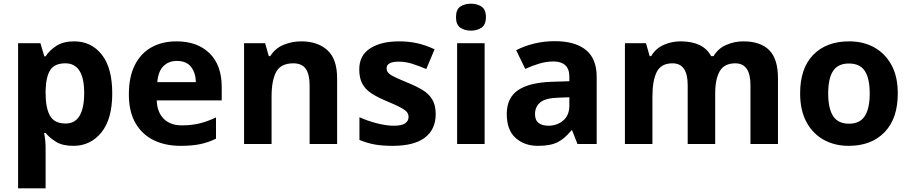

<svg xmlns="http://www.w3.org/2000/svg" viewBox="-20 -780 4928 1040"><path d="M382 -556Q474 -556 531 -484.5Q588 -413 588 -274Q588 -135 529 -62.5Q470 10 378 10Q319 10 284 -11.5Q249 -33 227 -60H219Q227 -18 227 20V240H78V-546H199L220 -475H227Q249 -508 286 -532Q323 -556 382 -556ZM334 -437Q276 -437 252.5 -401Q229 -365 227 -291V-275Q227 -196 250.5 -153.5Q274 -111 336 -111Q387 -111 411.5 -153.5Q436 -196 436 -276Q436 -437 334 -437Z M936 -556Q1049 -556 1115 -491.5Q1181 -427 1181 -308V-236H829Q831 -173 866.5 -137Q902 -101 965 -101Q1018 -101 1061 -111.5Q1104 -122 1150 -144V-29Q1110 -9 1065.5 0.5Q1021 10 958 10Q876 10 813 -20.5Q750 -51 714 -113Q678 -175 678 -269Q678 -364 710.5 -428Q743 -492 801 -524Q859 -556 936 -556ZM937 -450Q894 -450 865.5 -422Q837 -394 832 -335H1041Q1040 -385 1015 -417.5Q990 -450 937 -450Z M1612 -556Q1700 -556 1753 -508.5Q1806 -461 1806 -356V0H1657V-319Q1657 -378 1636 -407.5Q1615 -437 1569 -437Q1501 -437 1476 -390.5Q1451 -344 1451 -257V0H1302V-546H1416L1436 -476H1444Q1470 -518 1515.5 -537Q1561 -556 1612 -556Z M2340 -162Q2340 -79 2281.5 -34.5Q2223 10 2107 10Q2050 10 2009 2.5Q1968 -5 1927 -22V-145Q1971 -125 2022 -112Q2073 -99 2112 -99Q2156 -99 2174.5 -112Q2193 -125 2193 -146Q2193 -160 2185.5 -171Q2178 -182 2153 -196Q2128 -210 2075 -232Q2024 -253 1991 -275Q1958 -297 1942 -327.5Q1926 -358 1926 -404Q1926 -480 1985 -518Q2044 -556 2142 -556Q2193 -556 2239 -546Q2285 -536 2334 -513L2289 -406Q2249 -423 2213 -434.5Q2177 -446 2140 -446Q2074 -446 2074 -410Q2074 -397 2082.5 -386.5Q2091 -376 2115.5 -364Q2140 -352 2188 -332Q2235 -313 2269 -292.5Q2303 -272 2321.5 -241Q2340 -210 2340 -162Z M2531 -760Q2564 -760 2588 -744.5Q2612 -729 2612 -687Q2612 -646 2588 -630Q2564 -614 2531 -614Q2497 -614 2473.5 -630Q2450 -646 2450 -687Q2450 -729 2473.5 -744.5Q2497 -760 2531 -760ZM2605 -546V0H2456V-546Z M2985 -557Q3095 -557 3153.5 -509.5Q3212 -462 3212 -364V0H3108L3079 -74H3075Q3040 -30 3001 -10Q2962 10 2894 10Q2821 10 2773 -32.5Q2725 -75 2725 -163Q2725 -250 2786 -291.5Q2847 -333 2969 -337L3064 -340V-364Q3064 -407 3041.5 -427Q3019 -447 2979 -447Q2939 -447 2901 -435.5Q2863 -424 2825 -407L2776 -508Q2820 -531 2873.5 -544Q2927 -557 2985 -557ZM3064 -253 3006 -251Q2934 -249 2906 -225Q2878 -201 2878 -162Q2878 -128 2898 -113.5Q2918 -99 2950 -99Q2998 -99 3031 -127.5Q3064 -156 3064 -208Z M4006 -556Q4099 -556 4146.5 -508.5Q4194 -461 4194 -356V0H4045V-319Q4045 -437 3963 -437Q3904 -437 3879 -395Q3854 -353 3854 -274V0H3705V-319Q3705 -437 3623 -437Q3561 -437 3537.5 -390.5Q3514 -344 3514 -257V0H3365V-546H3479L3499 -476H3507Q3532 -518 3575.5 -537Q3619 -556 3666 -556Q3726 -556 3768 -536.5Q3810 -517 3832 -476H3845Q3870 -518 3914.5 -537Q3959 -556 4006 -556Z M4843 -274Q4843 -138 4771.5 -64Q4700 10 4577 10Q4501 10 4441.5 -23Q4382 -56 4348 -119.5Q4314 -183 4314 -274Q4314 -410 4385 -483Q4456 -556 4580 -556Q4657 -556 4716 -523Q4775 -490 4809 -427.5Q4843 -365 4843 -274ZM4466 -274Q4466 -193 4492.5 -151.5Q4519 -110 4579 -110Q4638 -110 4664.5 -151.5Q4691 -193 4691 -274Q4691 -355 4664.5 -395.5Q4638 -436 4578 -436Q4519 -436 4492.5 -395.5Q4466 -355 4466 -274Z"/></svg>

Font: Noto IKEA Arabic
Style: Bold
Weight: 700
Designer: Monotype Design Team
Foundry: Monotype Imaging Inc.
Version: Version 1.200